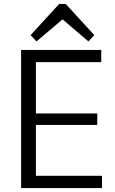

<svg xmlns="http://www.w3.org/2000/svg" viewBox="-20 -953 585 973"><path d="M162 -62H497V0H87V-700H493V-638H162V-378H473V-320H162ZM135 -775 280 -933H313L458 -775L428 -743L297 -855L165 -743Z"/></svg>

Font: Pathway Extreme 8pt Thin 12pt Light
Style: Regular
Weight: 300
Version: Version 1.001;gftools[0.9.26]